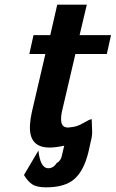

<svg xmlns="http://www.w3.org/2000/svg" viewBox="-20 -624 497 825"><path d="M106 -392 124 -473H196L226 -604H353L322 -473H457L439 -392H304L249 -157Q239 -118 244 -97Q249 -76 273 -76Q278 -76 280 -77Q309 -78 337.5 -95Q366 -112 374 -112Q376 -74 376 -57Q376 -38 370 -16L360 29Q341 108 300.5 144.5Q260 181 178 181Q138 181 118.5 168Q99 155 83 128L145 23Q153 97 186 99Q210 99 223 77Q242 67 246 44L256 2Q219 10 193 10Q102 10 109 -89Q110 -111 117 -143L175 -392Z"/></svg>

Font: Coval
Style: ExtraBold Italic
Weight: 800
Foundry: Context Ltd
Version: Version 001.000